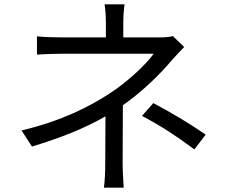

<svg xmlns="http://www.w3.org/2000/svg" viewBox="-20 -821 1040 883"><path d="M775 -655C758 -650 735 -649 712 -649H547V-713C547 -741 549 -779 553 -801H461C465 -779 467 -741 467 -713V-649H271C237 -649 181 -650 150 -654V-570C180 -572 237 -574 272 -574H687C653 -527 573 -449 484 -391C393 -332 268 -266 79 -221L127 -147C262 -188 372 -232 465 -286C465 -218 464 -126 464 -68C464 -33 462 13 458 42H549C547 11 544 -33 544 -68C544 -135 545 -255 545 -337C637 -401 721 -485 771 -545C787 -563 809 -586 827 -605ZM633 -288C727 -238 787 -198 874 -134L926 -202C833 -265 779 -296 685 -347Z"/></svg>

Font: Noto Sans Mono CJK JP Regular
Style: Regular
Weight: 400
Designer: Ryoko NISHIZUKA (kana & ideographs); Paul D. Hunt (Latin, Greek & Cyrillic); Wenlong ZHANG (bopomofo); Sandoll Communica
Foundry: Adobe Systems Incorporated
Version: Version 1.004;PS 1.004;hotconv 1.0.82;makeotf.lib2.5.63406